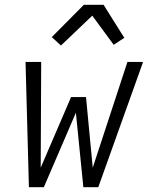

<svg xmlns="http://www.w3.org/2000/svg" viewBox="-20 -777 640 797"><path d="M162 0H100L86 -520H151L149 -81L275 -374H337L365 -81L509 -520H574L388 0H326L295 -309ZM233 -588 195 -623 328 -757H410L496 -620L452 -591L363 -712Z"/></svg>

Font: Iosevka Light Extended
Style: Italic
Weight: 300
Width: 7
Italic angle: -9°
Monospace: yes
Designer: Belleve Invis
Foundry: Belleve Invis
Version: Version 32.5.0; ttfautohint (v1.8.4)